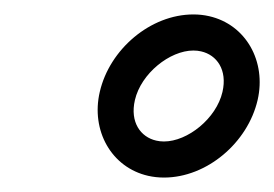

<svg xmlns="http://www.w3.org/2000/svg" viewBox="-20 -536 380 266"><path d="M166.9 -397.4C175.4 -434.2 215.2 -466 247.9 -466C251.8 -466 255.4 -465.6 258.7 -464.8C280.3 -459.9 295.3 -439.3 288.2 -408.6C279.7 -371.8 239.9 -340 207.2 -340C203.3 -340 199.7 -340.4 196.4 -341.2C174.8 -346.1 159.8 -366.7 166.9 -397.4ZM118.2 -408.6C105.8 -355.2 134.2 -304 185.3 -292.4C192.4 -290.8 199.7 -290 207.2 -290C266.5 -290 323.2 -338.2 336.9 -397.4C349.2 -450.8 320.9 -502 269.7 -513.6C262.7 -515.2 255.4 -516 247.9 -516C188.5 -516 131.8 -467.8 118.2 -408.6Z"/></svg>

Font: Stormning Aesir
Style: Regular
Weight: 400
Designer: Robert Jablonski, Mew Too
Foundry: Cannot Into Space Fonts
Version: Version 0.90